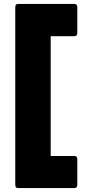

<svg xmlns="http://www.w3.org/2000/svg" viewBox="-20 -811 435 981"><path d="M74 150Q58 150 58 134V-775Q58 -791 74 -791H359Q375 -791 375 -775V-642Q375 -626 359 -626H239V-14H359Q375 -14 375 1V134Q375 150 359 150Z"/></svg>

Font: LINE Seed Sans App ExtraBold
Style: Regular
Weight: 800
Designer: LINE VX Design & Dalton Maag Ltd & Sandoll Inc
Foundry: Dalton Maag Ltd
Version: Version 1.003